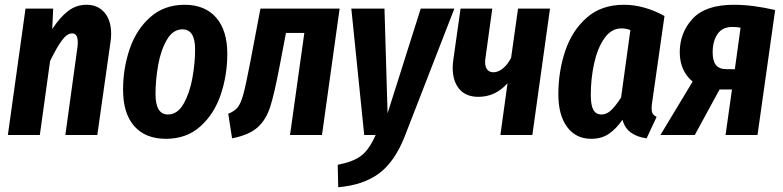

<svg xmlns="http://www.w3.org/2000/svg" viewBox="-20 -566 3283 805"><path d="M446 -424Q446 -406 443 -388L388 0H254L305 -370Q306 -377 306 -390Q306 -426 282 -426Q261 -426 239 -396Q217 -366 190 -310L147 0H13L87 -530H203L199 -444Q230 -492 264.5 -519Q299 -546 343 -546Q390 -546 418 -513.5Q446 -481 446 -424Z M496 -190Q496 -280 524 -361.5Q552 -443 610.5 -494.5Q669 -546 754 -546Q839 -546 886 -492.5Q933 -439 933 -340Q933 -251 905.5 -169.5Q878 -88 820 -36Q762 16 676 16Q590 16 543 -37Q496 -90 496 -190ZM798 -359Q798 -443 745 -443Q705 -443 679.5 -399Q654 -355 643 -292.5Q632 -230 632 -172Q632 -86 684 -86Q724 -86 749.5 -130.5Q775 -175 786.5 -238Q798 -301 798 -359Z M1330 0H1196L1256 -428H1179L1153 -292Q1130 -171 1112.5 -117Q1095 -63 1059.5 -31.5Q1024 0 953 14L937 -89Q964 -100 977 -116.5Q990 -133 1000.5 -171.5Q1011 -210 1029 -304L1072 -530H1404Z M1678 3Q1636 111 1570 160.5Q1504 210 1398 219L1396 125Q1462 112 1495 86.5Q1528 61 1555 0H1507L1453 -530H1592L1605 -91L1744 -530H1885Z M2212 0H2078L2108 -217Q2057 -160 1986 -160Q1933 -160 1905.5 -193Q1878 -226 1878 -282Q1878 -299 1881 -318L1911 -530H2044L2015 -320Q2014 -315 2014 -305Q2014 -285 2023 -274Q2032 -263 2049 -263Q2069 -263 2089 -279.5Q2109 -296 2123 -324L2152 -530H2286Z M2766 -499 2715 -142Q2712 -124 2712 -111Q2712 -98 2716.5 -90Q2721 -82 2733 -76L2691 14Q2652 9 2625.5 -10Q2599 -29 2590 -64Q2562 -24 2531.5 -4Q2501 16 2459 16Q2394 16 2357.5 -34Q2321 -84 2321 -170Q2321 -266 2349.5 -351.5Q2378 -437 2439.5 -491.5Q2501 -546 2596 -546Q2680 -546 2766 -499ZM2457 -168Q2457 -124 2468 -105Q2479 -86 2502 -86Q2524 -86 2543 -104.5Q2562 -123 2584 -157L2623 -440Q2604 -447 2586 -447Q2543 -447 2514 -405.5Q2485 -364 2471 -300Q2457 -236 2457 -168Z M3230 -524 3156 0H3022L3049 -191H2997L2893 0H2749L2884 -224Q2858 -245 2844 -276.5Q2830 -308 2830 -347Q2830 -429 2884 -487.5Q2938 -546 3057 -546Q3135 -546 3230 -524ZM2968 -346Q2968 -310 2982 -293Q2996 -276 3026 -276H3061L3085 -450Q3070 -453 3050 -453Q3009 -453 2988.5 -423.5Q2968 -394 2968 -346Z"/></svg>

Font: Fira Sans Compressed SemiBold
Style: Italic
Weight: 600
Width: 1
Italic angle: -8°
Designer: bBox Type GmbH & Carrois Corporate GbR & Edenspiekermann AG
Foundry: bBox Type GmbH & Carrois Corporate GbR & Edenspiekermann AG
Version: Version 4.301